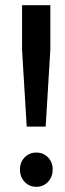

<svg xmlns="http://www.w3.org/2000/svg" viewBox="-20 -711 250 740"><path d="M156 -223H83L65 -519V-691H174V-519ZM183 -58Q183 -29 165 -10Q147 9 120 9Q93 9 75 -10Q57 -29 57 -58Q57 -86 75 -104.5Q93 -123 120 -123Q147 -123 165 -104.5Q183 -86 183 -58Z"/></svg>

Font: Sapa
Style: Regular
Weight: 400
Version: Version 1.20 June 8, 2016